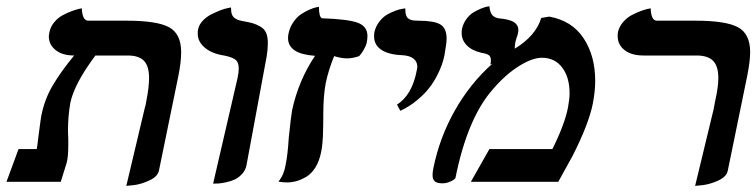

<svg xmlns="http://www.w3.org/2000/svg" viewBox="-20 -589 2450 622"><path d="M389.2 13.2 448.2 -235.8Q452.1 -248 454.1 -262.2Q462.9 -306.6 462.9 -335.9Q462.9 -375 446.3 -392.1Q429.7 -409.2 394 -409.2H289.1Q221.7 -319.3 208 -256.8Q200.2 -212.4 200.2 -165Q200.2 -160.2 200.7 -150.9Q201.2 -141.6 201.2 -137.2V-120.1Q201.2 -79.1 195.8 -61L176.8 0H1L40 -106H99.1L101.6 -122.6Q103.5 -135.7 104 -143.1Q112.8 -210.9 113.8 -213.9Q124.5 -268.1 151.4 -313.2Q178.2 -358.4 220.2 -409.2Q182.1 -409.2 160.2 -426.8Q138.2 -444.3 138.2 -471.2Q138.2 -475.1 140.1 -484.9Q143.6 -502.4 155.5 -516.8Q167.5 -531.2 182.4 -539.3Q197.3 -547.4 211.7 -552.7Q226.1 -558.1 235.4 -560.1L245.1 -562Q246.6 -522 266.1 -522H390.1Q488.8 -522 527.8 -500.7Q566.9 -479.5 566.9 -419.9Q566.9 -388.7 558.1 -344.2L495.1 -37.1Q491.2 -17.1 464.8 -4.9Q438 7.8 413.6 10.7Z M670.4 5.9 749.5 -335.9Q753.4 -353.5 753.4 -367.2Q753.4 -387.7 742.2 -396Q731 -404.3 705.6 -409.2Q667 -415 643.8 -434.3Q620.6 -453.6 620.6 -480Q620.6 -489.3 621.6 -493.2Q624.5 -508.8 636.7 -521.7Q648.9 -534.7 664.1 -542.2Q679.2 -549.8 693.8 -555.7Q708 -561 718.8 -563L728.5 -564.9V-561Q728.5 -549.3 731.7 -541.5Q734.9 -533.7 741.7 -529.5Q748.5 -525.4 752.7 -523.9Q756.8 -522.5 764.6 -521Q787.1 -517.1 798.8 -513.7Q810.5 -510.3 823.7 -502.7Q836.9 -495.1 842.3 -482.2Q847.7 -469.2 847.7 -449.2Q847.7 -428.7 843.8 -405.8L778.8 -55.2Q775.9 -38.1 764.6 -25.9Q753.4 -13.7 741.2 -7.8Q729 -2 712.6 1.5Q696.3 4.9 688 5.4Q679.7 5.9 670.4 5.9Z M905.3 -55.2Q912.1 -86.9 915.5 -143.1Q922.9 -213.9 926.3 -231.9Q946.8 -327.6 1000.5 -408.2Q913.1 -414.1 913.1 -465.8Q913.1 -472.7 914.6 -480Q918.9 -501 930.7 -517.8Q942.4 -534.7 956.1 -543.5Q969.7 -552.2 982.7 -557.9Q995.6 -563.5 1004.4 -565.4L1013.2 -566.9Q1013.2 -533.2 1023.4 -529.8Q1108.4 -526.9 1139.4 -515.1Q1170.4 -503.4 1170.4 -472.2Q1170.4 -461.4 1167.5 -448.2Q1166 -441.4 1158.7 -428.5Q1151.4 -415.5 1143.6 -407.2Q1122.6 -399.9 1104.5 -399.9Q1085.4 -399.9 1062.5 -407.2Q1044.4 -363.3 1035.2 -319.8Q1027.3 -278.3 1027.3 -216.8V-204.1Q1027.3 -198.2 1026.9 -177.2Q1026.4 -156.2 1026.1 -147.5Q1025.9 -138.7 1024.4 -123.8Q1022.9 -108.9 1020.5 -97.2Q1014.6 -66.9 1001.5 -46.1Q988.3 -25.4 971.2 -15.6Q954.1 -5.9 939.5 -2Q924.8 2 909.2 2Q901.9 2 895.3 1.2Q888.7 0.5 885.3 0L882.3 -1Q900.4 -23.4 905.3 -55.2Z M1276.9 -230 1266.1 -250Q1315.4 -281.7 1330.1 -360.8Q1332 -368.7 1332 -372.1Q1332 -389.6 1319.1 -399.4Q1306.2 -409.2 1282.7 -410.2Q1238.3 -412.1 1215.3 -427.7Q1191.9 -443.4 1191.9 -471.2Q1191.9 -480 1192.9 -484.9Q1197.3 -503.9 1209 -519Q1220.7 -534.2 1234.6 -542Q1248.5 -549.8 1262 -554.7Q1275.4 -559.6 1284.2 -560.5L1293 -562V-558.1Q1293 -545.4 1296.4 -537.6Q1299.8 -529.8 1306.6 -526.6Q1313.5 -523.4 1319.1 -522.7Q1324.7 -522 1334 -522Q1385.7 -522 1406.2 -510Q1426.8 -498 1426.8 -463.9Q1426.8 -448.7 1419.9 -410.2Q1417 -396 1411.9 -380.6Q1406.7 -365.2 1395.8 -343.8Q1384.8 -322.3 1369.6 -303Q1354.5 -283.7 1330.3 -263.7Q1306.2 -243.7 1276.9 -230Z M1733.4 -530.8 1759.3 -535.2Q1833 -522 1870.6 -465.1Q1908.2 -408.2 1908.2 -327.1Q1908.2 -293 1900.4 -252.9Q1887.2 -187 1835.4 -85L1788.6 0H1505.4L1565.4 -106H1769.5Q1810.1 -187.5 1820.3 -242.2Q1825.2 -269 1825.2 -287.1Q1825.2 -338.4 1801.3 -370.1Q1777.3 -401.9 1735.4 -401.9Q1704.1 -401.9 1660.6 -374.5Q1617.2 -347.2 1576.7 -299.8Q1494.6 -207 1455.6 -13.2Q1454.6 -8.3 1440.9 -1.7Q1427.2 4.9 1413.6 4.9Q1395.5 4.9 1388.4 -1.7Q1381.3 -8.3 1381.3 -22Q1381.3 -32.7 1384.3 -45.9Q1404.3 -144 1453.6 -231.2Q1502.9 -318.4 1575.2 -382.8L1568.4 -379.9Q1570.3 -385.7 1570.3 -394Q1570.3 -405.3 1563.7 -410.2Q1557.1 -415 1539.6 -418Q1508.3 -425.3 1491.9 -442.4Q1475.6 -459.5 1475.6 -481.9Q1475.6 -491.2 1476.6 -495.1Q1480.5 -513.2 1491 -527.3Q1501.5 -541.5 1513.7 -548.8Q1525.9 -556.2 1537.8 -561Q1549.8 -565.9 1557.6 -567.4L1565.4 -568.8Q1566.4 -557.1 1569.6 -549.1Q1572.8 -541 1577.6 -537.4Q1582.5 -533.7 1585.9 -532.2Q1589.4 -530.8 1594.2 -529.8Q1605.5 -528.8 1612.8 -527.6Q1620.1 -526.4 1629.6 -523.7Q1639.2 -521 1645 -517.3Q1650.9 -513.7 1655 -507.3Q1659.2 -501 1659.2 -492.2Q1659.2 -486.8 1658.2 -482.9Q1656.7 -472.7 1652.3 -463.9L1653.3 -464.8L1651.4 -459Q1649.9 -455.1 1649.4 -452.1Q1647.5 -438.5 1647.5 -431.2Q1715.8 -472.7 1733.4 -530.8Z M2231.9 13.2 2292 -235.8Q2295.4 -252 2296.9 -262.2Q2307.1 -306.6 2307.1 -335.9Q2307.1 -375 2290 -392.1Q2272.9 -409.2 2236.8 -409.2H2064.9Q2025.4 -409.2 2003.2 -426.8Q1981 -444.3 1981 -472.2Q1981 -480 1981.9 -484.9Q1985.8 -502.4 1998 -516.8Q2010.3 -531.2 2025.1 -539.3Q2040 -547.4 2054.4 -552.7Q2068.8 -558.1 2078.1 -560.1L2087.9 -562Q2089.4 -522 2107.9 -522H2232.9Q2331.5 -522 2370.8 -500.7Q2410.2 -479.5 2410.2 -419.9Q2410.2 -391.6 2400.9 -344.2L2337.9 -37.1Q2334.5 -17.1 2307.9 -4.6Q2281.2 7.8 2256.8 10.7Z"/></svg>

Font: Linux Libertine G
Style: Semibold Italic
Weight: 600
Italic angle: -11.5°
Designer: Philipp H. Poll
Foundry: Philipp H. Poll
Version: Version 5.1.1